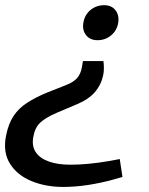

<svg xmlns="http://www.w3.org/2000/svg" viewBox="-21 -605 590 759"><path d="M387.9 -363.7Q389.6 -350.8 389.7 -336.3Q389.8 -321.8 387.1 -308.6Q379.3 -270.4 354.3 -241.2Q329.2 -212 282.7 -192.7L203.7 -159.3Q158 -139.4 137.4 -119.6Q116.7 -99.8 110.7 -63.7Q104 -28.1 120.3 -3.6Q136.6 20.9 172.1 33.5Q207.6 46.1 257.8 46.1Q290.8 46.1 329.3 42.5Q367.7 39 413.8 31L452.4 23.7L463.1 94.5L428.9 104.3Q377.7 118.5 326.7 126.3Q275.7 134 228.5 134Q159.6 134 103.3 110.8Q47 87.6 18.5 42.2Q-10.1 -3.1 2.9 -68.7Q12.4 -116.3 32.7 -146.7Q53 -177.2 86.1 -198.6Q119.2 -220.1 164.4 -238.8L238.7 -268.1Q269.8 -280.2 283.8 -296.3Q297.8 -312.3 302.6 -338.4L306.9 -363.7ZM390.8 -584.5Q420.4 -584.5 435.8 -564.2Q451.2 -543.9 446.1 -513.9Q441 -484.2 418.2 -465.2Q395.3 -446.1 364.4 -446.1Q334.7 -446.1 319.1 -466.3Q303.5 -486.5 308.6 -515.3Q313.7 -546.4 336.8 -565.5Q359.8 -584.5 390.8 -584.5Z"/></svg>

Font: REM Medium
Style: Italic
Weight: 500
Italic angle: -11°
Designer: Octavio Pardo
Foundry: Ashler Design
Version: Version 1.005;gftools[0.9.28]